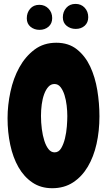

<svg xmlns="http://www.w3.org/2000/svg" viewBox="-20 -952 565 1004"><path d="M252.9 32.2Q193.4 32.2 149.4 2.4Q105.5 -27.3 76.7 -77.6Q47.9 -127.9 33.7 -194.3Q19.5 -260.7 19.5 -334Q19.5 -402.3 34.7 -472.7Q49.8 -543 81.1 -599.6Q112.3 -656.2 160.2 -692.4Q208 -728.5 274.4 -728.5Q338.9 -728.5 382.3 -693.8Q425.8 -659.2 451.7 -604Q477.5 -548.8 488.8 -480.5Q500 -412.1 500 -343.8Q500 -267.6 484.9 -199.7Q469.7 -131.8 439 -80.1Q408.2 -28.3 361.8 2Q315.4 32.2 252.9 32.2ZM264.6 -512.7Q246.1 -512.7 232.9 -498Q219.7 -483.4 210.9 -459.5Q202.1 -435.5 198.2 -405.8Q194.3 -376 194.3 -345.7Q194.3 -311.5 198.7 -277.3Q203.1 -243.2 211.9 -215.8Q220.7 -188.5 233.9 -171.9Q247.1 -155.3 265.6 -155.3Q287.1 -155.3 299.8 -176.8Q312.5 -198.2 319.8 -228.5Q327.1 -258.8 329.6 -291Q332 -323.2 332 -344.7Q332 -371.1 328.6 -400.4Q325.2 -429.7 317.4 -454.6Q309.6 -479.5 296.9 -496.1Q284.2 -512.7 264.6 -512.7ZM441.4 -862.3Q441.4 -834 422.9 -817.4Q404.3 -800.8 376 -800.8Q348.6 -800.8 328.6 -816.9Q308.6 -833 308.6 -861.3Q308.6 -890.6 326.7 -911.1Q344.7 -931.6 375 -931.6Q404.3 -931.6 422.9 -911.6Q441.4 -891.6 441.4 -862.3ZM252.9 -857.4Q252.9 -829.1 233.9 -812.5Q214.8 -795.9 186.5 -795.9Q159.2 -795.9 139.6 -812Q120.1 -828.1 120.1 -856.4Q120.1 -885.7 137.7 -906.2Q155.3 -926.8 185.5 -926.8Q214.8 -926.8 233.9 -906.7Q252.9 -886.7 252.9 -857.4Z"/></svg>

Font: Chewy
Style: Regular
Weight: 400
Version: Version 1.001